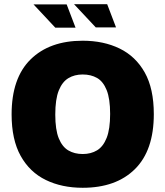

<svg xmlns="http://www.w3.org/2000/svg" viewBox="-20 -875 784 910"><path d="M372 15Q273 15 197 -22Q121 -59 78 -136Q35 -213 35 -333Q35 -505 125 -593.5Q215 -682 372 -682Q471 -682 547 -645Q623 -608 666 -531.5Q709 -455 709 -334Q709 -162 619.5 -73.5Q530 15 372 15ZM372 -145Q411 -145 440 -162.5Q469 -180 485.5 -221.5Q502 -263 502 -335Q502 -407 485.5 -448Q469 -489 440 -505.5Q411 -522 372 -522Q333 -522 304 -504.5Q275 -487 258.5 -446Q242 -405 242 -332Q242 -260 258.5 -219.5Q275 -179 304 -162Q333 -145 372 -145ZM242 -744 139 -854H296L338 -744ZM434 -745 331 -855H488L530 -745Z"/></svg>

Font: Maven Pro Black
Style: Regular
Weight: 900
Designer: Joe Prince
Foundry: Joe Prince
Version: Version 2.103